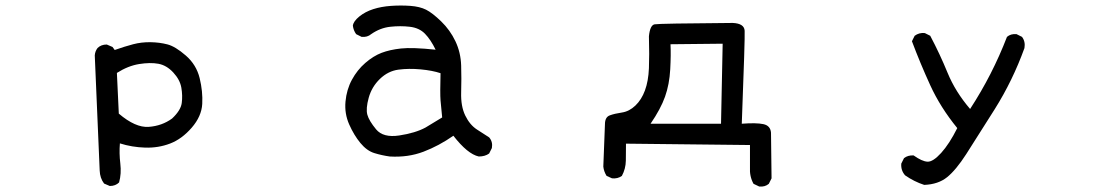

<svg xmlns="http://www.w3.org/2000/svg" viewBox="-20 -548 4040 703"><path d="M382 133 361 124Q346 104 345 76.5Q344 49 327 -345Q328 -360 337 -372Q350 -385 371 -385L392 -376L400 -365Q437 -378 467.5 -386Q498 -394 531 -393.5Q564 -393 593 -385.5Q622 -378 660.5 -344.5Q699 -311 711 -262Q723 -213 720.5 -167.5Q718 -122 682 -80.5Q646 -39 603 -22.5Q560 -6 511.5 -7.5Q463 -9 419 -23Q416 13 420.5 50.5Q425 88 416 120Q403 133 382 133ZM610 -114Q642 -144 645.5 -171Q649 -198 644 -227Q639 -256 614.5 -282.5Q590 -309 560 -314.5Q530 -320 489.5 -313.5Q449 -307 408 -281L415 -132Q476 -80 524.5 -83.5Q573 -87 610 -114Z M1407 25Q1378 21 1350.5 12.5Q1323 4 1299.5 -24.5Q1276 -53 1258.5 -92.5Q1241 -132 1245 -176Q1249 -220 1268.5 -256Q1288 -292 1317.5 -317.5Q1347 -343 1377 -354.5Q1407 -366 1448.5 -370.5Q1490 -375 1575 -366Q1557 -403 1536 -424.5Q1515 -446 1480.5 -450Q1446 -454 1409 -450Q1372 -446 1339 -423Q1325 -411 1304 -413L1284 -423Q1274 -437 1272 -454Q1274 -470 1295.5 -487.5Q1317 -505 1346.5 -514.5Q1376 -524 1412 -526.5Q1448 -529 1482.5 -526.5Q1517 -524 1540 -512.5Q1563 -501 1595.5 -469.5Q1628 -438 1647.5 -397Q1667 -356 1668.5 -308Q1670 -260 1668.5 -209.5Q1667 -159 1683.5 -125Q1700 -91 1726 -74Q1752 -57 1771 -45Q1785 -29 1781 -6L1771 14Q1756 25 1733 25Q1692 16 1640 -51Q1587 -14 1530.5 7.5Q1474 29 1407 25ZM1538 -81 1599 -118Q1595 -155 1593 -180.5Q1591 -206 1593 -280Q1563 -290 1520 -294Q1477 -298 1439 -293Q1401 -288 1371 -259Q1341 -230 1330 -190Q1319 -150 1325 -128Q1331 -106 1357 -74.5Q1383 -43 1442 -52Q1501 -61 1538 -81Z M2760 135 2739 125Q2724 98 2726 64V-17L2272 -22Q2272 10 2271.5 40Q2271 70 2257 96Q2242 107 2221 105L2201 96Q2191 80 2189 62L2195 -93Q2195 -119 2212.5 -125.5Q2230 -132 2257 -136Q2284 -140 2306.5 -161.5Q2329 -183 2341.5 -217Q2354 -251 2356 -298Q2358 -345 2356 -415Q2360 -456 2377 -459Q2394 -462 2663 -464Q2705 -462 2706.5 -435.5Q2708 -409 2696 -95Q2749 -99 2775 -93.5Q2801 -88 2803 -62L2805 105L2795 125Q2781 137 2760 135ZM2620 -95 2626 -388 2435 -386Q2437 -349 2434 -294Q2431 -239 2415 -194Q2399 -149 2362 -95Z M3364 129Q3327 117 3294 94Q3278 76 3280 51L3290 31Q3304 20 3325 21Q3356 43 3376 44Q3396 45 3426 12Q3456 -21 3485 -79Q3423 -155 3386 -236Q3349 -317 3319 -397L3329 -417Q3345 -429 3366 -427L3386 -417Q3421 -351 3449.5 -281.5Q3478 -212 3532 -149Q3573 -212 3606.5 -277.5Q3640 -343 3667 -413Q3681 -425 3702 -423L3722 -413Q3735 -396 3731 -372Q3688 -253 3622 -148Q3556 -43 3518 16Q3480 75 3447.5 101Q3415 127 3364 129Z"/></svg>

Font: Kosefont JP
Style: Regular
Weight: 400
Designer: Nozomi Seto 瀬戸のぞみ
Version: Version 3.00;June 19, 2020